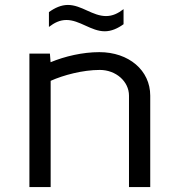

<svg xmlns="http://www.w3.org/2000/svg" viewBox="-20 -757 718 777"><path d="M480 -720C458 -703.1 436 -692 409 -692C382.4 -692 357.5 -702.9 332.6 -714.2C307.5 -725.7 282.1 -737 254.8 -737C227.8 -737 202.1 -725.4 178 -708V-648C200 -664.9 221.9 -676.1 248.9 -676.1C275.6 -676.1 300.5 -664.8 325.6 -653.4C350.9 -641.9 376.3 -630.4 403.8 -630.4C430.8 -630.4 456.1 -641.8 480 -659ZM99 0H185V-429.9C236.7 -453.1 315.1 -474 384 -474C449.1 -474 502 -427.4 502 -370V0H588V-370C588 -472.1 501.5 -546 382 -546C314.5 -546 242.6 -529.2 184.7 -505.2L182 -540H99Z"/></svg>

Font: Resamitz
Style: Bold
Weight: 700
Designer: gluk
Foundry: gluk
Version: Version 0.047